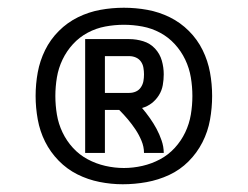

<svg xmlns="http://www.w3.org/2000/svg" viewBox="-20 -909 640 496"><path d="M200 -514V-808H314Q332 -808 350 -802.5Q368 -797 380.5 -783.5Q393 -770 398 -752.5Q403 -735 403 -717Q403 -703 400.5 -689Q398 -675 390.5 -663Q383 -651 372 -642.5Q361 -634 347 -630Q358 -617 367.5 -603.5Q377 -590 384.5 -576Q392 -562 397.5 -546Q403 -530 403 -514H352Q352 -530 345.5 -545.5Q339 -561 330 -574.5Q321 -588 310.5 -600.5Q300 -613 288 -625H251V-514ZM251 -669H314Q323 -669 331 -672.5Q339 -676 344 -683.5Q349 -691 350.5 -699.5Q352 -708 352 -717Q352 -725 350.5 -734Q349 -743 344 -750Q339 -757 331 -760.5Q323 -764 314 -764H251ZM297 -433Q267 -433 237 -439Q207 -445 180 -458.5Q153 -472 131.5 -494Q110 -516 96.5 -543Q83 -570 77.5 -600.5Q72 -631 72 -661Q72 -692 77.5 -722Q83 -752 96.5 -779.5Q110 -807 132 -829Q154 -851 181.5 -864.5Q209 -878 239 -883.5Q269 -889 300 -889Q331 -889 361 -883.5Q391 -878 418.5 -864.5Q446 -851 468 -829Q490 -807 503.5 -779.5Q517 -752 522.5 -722Q528 -692 528 -661Q528 -630 522.5 -599.5Q517 -569 503 -541.5Q489 -514 467 -492Q445 -470 417 -457Q389 -444 358.5 -438.5Q328 -433 297 -433ZM300 -475Q324 -475 348 -480.5Q372 -486 393.5 -497.5Q415 -509 431.5 -527Q448 -545 458.5 -567Q469 -589 473 -613Q477 -637 477 -661Q477 -685 473 -709Q469 -733 458.5 -755Q448 -777 431.5 -795Q415 -813 393.5 -824.5Q372 -836 348 -840.5Q324 -845 300 -845Q276 -845 252 -840.5Q228 -836 206.5 -824.5Q185 -813 168.5 -795Q152 -777 141.5 -755Q131 -733 127 -709Q123 -685 123 -661Q123 -637 127 -613Q131 -589 141.5 -567Q152 -545 168.5 -527Q185 -509 206.5 -497.5Q228 -486 252 -480.5Q276 -475 300 -475Z"/></svg>

Font: Zed Mono Semibold Extended
Style: Regular
Weight: 600
Width: 7
Monospace: yes
Designer: Belleve Invis
Foundry: Belleve Invis
Version: Version 1.0.0; ttfautohint (v1.8.4)